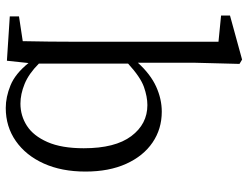

<svg xmlns="http://www.w3.org/2000/svg" viewBox="-117 -730 861 667"><g transform="rotate(90 313.5 -396.5)"><path d="M201 -411V-101Q236 -66 271.5 -51.5Q307 -37 340 -37Q382 -37 417 -59.5Q452 -82 473.5 -131Q495 -180 495 -257Q495 -366 453 -422Q411 -478 345 -478Q316 -478 282 -466Q248 -454 201 -411ZM198 -644V-445Q238 -489 281 -508.5Q324 -528 368 -528Q428 -528 475 -496Q522 -464 549 -404.5Q576 -345 576 -263Q576 -180 548 -118Q520 -56 470 -21Q420 14 355 14Q317 14 276.5 -2.5Q236 -19 199 -65L191 10L37 0V-32L123 -45Q124 -86 124.5 -138Q125 -190 125 -228V-725L34 -734V-765L187 -807L202 -798Z"/></g></svg>

Font: Shippori Mincho TTF
Style: Regular
Weight: 400
Version: Version 2.100